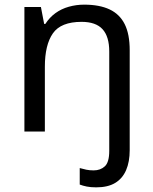

<svg xmlns="http://www.w3.org/2000/svg" viewBox="-20 -566 658 826"><path d="M394 240Q370 240 353 236.5Q336 233 323 228V157Q337 161 351 164Q365 167 383 167Q412 167 431 149.5Q450 132 450 83V-344Q450 -409 421 -440.5Q392 -472 331 -472Q242 -472 207.5 -422.5Q173 -373 173 -279V0H85V-536H156L170 -463H175Q193 -491 218.5 -509.5Q244 -528 276 -537Q308 -546 342 -546Q408 -546 451.5 -525.5Q495 -505 516.5 -462Q538 -419 538 -350V80Q538 130 522.5 166Q507 202 475.5 221Q444 240 394 240Z"/></svg>

Font: Noto Sans Cham
Style: Regular
Weight: 400
Designer: Monotype Design Team
Foundry: Monotype Imaging Inc.
Version: Version 2.002